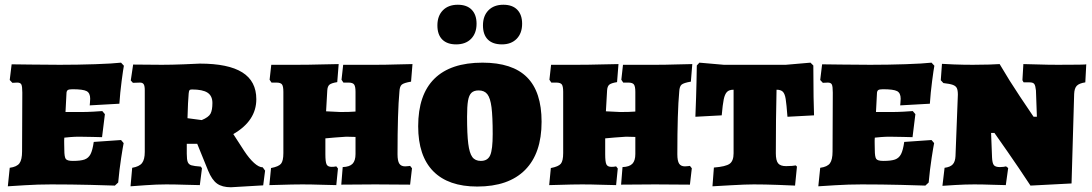

<svg xmlns="http://www.w3.org/2000/svg" viewBox="-20 -777 4601 809"><path d="M21 -70Q51 -74 62 -89Q73 -104 73 -139L74 -387Q74 -413 70 -421Q66 -429 53 -429L32 -428L21 -440L29 -506Q50 -506 108.5 -505Q167 -504 232 -504Q307 -504 381 -506.5Q455 -509 490 -513L502 -500Q499 -485 492.5 -435.5Q486 -386 483 -340L358 -333Q358 -336 359 -344Q360 -352 360 -361Q360 -385 345 -393Q330 -401 285 -401Q270 -401 265 -397Q260 -393 260 -382L256 -305H321Q346 -305 373 -306.5Q400 -308 411 -309L422 -296L410 -199Q400 -199 372 -200Q344 -201 313 -201Q296 -201 277 -199.5Q258 -198 251 -197Q250 -186 250.5 -170Q251 -154 251 -146Q251 -116 257 -107.5Q263 -99 287 -99Q320 -99 336.5 -105Q353 -111 361.5 -127.5Q370 -144 375 -179L490 -187L501 -174Q498 -160 490.5 -111.5Q483 -63 478 -8L464 5Q441 4 360.5 2Q280 0 196 0Q140 0 84.5 3.5Q29 7 13 8Z M857 -58 811 -171H767V-129Q767 -105 771 -94.5Q775 -84 786.5 -80.5Q798 -77 826 -75L831 -68L822 3Q805 3 761 1.5Q717 0 680 0Q640 0 592 3.5Q544 7 530 8L537 -70Q567 -75 578.5 -90Q590 -105 590 -137V-397Q590 -415 585.5 -422Q581 -429 570 -429L540 -428L531 -438L541 -505L662 -504Q704 -504 753.5 -506Q803 -508 822 -509Q942 -509 1001 -472Q1060 -435 1060 -359Q1060 -268 963 -212L1009 -141Q1030 -109 1050.5 -90.5Q1071 -72 1087 -72L1097 -58L1089 4L953 12Q916 12 894.5 -3.5Q873 -19 857 -58ZM875 -343Q875 -373 854.5 -386.5Q834 -400 789 -400Q781 -400 778.5 -397Q776 -394 775 -383Q772 -352 770 -279L830 -271Q859 -283 867 -298Q875 -313 875 -343Z M1122 -69Q1154 -75 1164 -87Q1174 -99 1174 -132V-390Q1174 -414 1168 -421.5Q1162 -429 1145 -429H1124L1116 -441L1123 -504H1232Q1281 -504 1334 -505.5Q1387 -507 1407 -507L1401 -431Q1376 -427 1368 -420Q1360 -413 1359 -396L1354 -308L1415 -305Q1454 -305 1478 -307V-390Q1478 -413 1472 -421Q1466 -429 1449 -429H1427L1419 -441L1426 -504H1566Q1605 -504 1652 -505.5Q1699 -507 1718 -507L1712 -433Q1682 -428 1673 -420.5Q1664 -413 1663 -391Q1655 -306 1655 -127Q1655 -99 1662.5 -87.5Q1670 -76 1687 -76Q1695 -76 1700.5 -77Q1706 -78 1708 -78L1716 -68L1708 1L1561 0L1418 1L1424 -73Q1453 -74 1465.5 -87Q1478 -100 1478 -128V-200L1439 -201Q1418 -200 1390 -197.5Q1362 -195 1351 -194V-127Q1351 -95 1356 -84.5Q1361 -74 1377 -74Q1386 -74 1391 -75Q1396 -76 1397 -76L1404 -67L1397 3Q1380 3 1335.5 1.5Q1291 0 1254 0Q1214 0 1154 2L1115 3Z M1742 -245Q1742 -378 1810.5 -445.5Q1879 -513 2013 -513Q2139 -513 2200.5 -451.5Q2262 -390 2262 -264Q2262 -131 2192.5 -61Q2123 9 1991 9Q1869 9 1805.5 -55.5Q1742 -120 1742 -245ZM2056 -212Q2056 -286 2051 -325Q2046 -364 2033.5 -380Q2021 -396 1997 -396Q1977 -396 1966.5 -386Q1956 -376 1952 -352.5Q1948 -329 1948 -285Q1948 -211 1953 -171.5Q1958 -132 1970 -115.5Q1982 -99 2006 -99Q2035 -99 2045.5 -123Q2056 -147 2056 -212ZM1823 -670Q1823 -710 1846 -733.5Q1869 -757 1909 -757Q1947 -757 1967.5 -736Q1988 -715 1988 -677Q1988 -637 1965 -613.5Q1942 -590 1902 -590Q1864 -590 1843.5 -610.5Q1823 -631 1823 -670ZM2015 -670Q2015 -710 2038 -733.5Q2061 -757 2101 -757Q2139 -757 2159.5 -736Q2180 -715 2180 -677Q2180 -637 2157 -613.5Q2134 -590 2095 -590Q2056 -590 2035.5 -610.5Q2015 -631 2015 -670Z M2301 -69Q2333 -75 2343 -87Q2353 -99 2353 -132V-390Q2353 -414 2347 -421.5Q2341 -429 2324 -429H2303L2295 -441L2302 -504H2411Q2460 -504 2513 -505.5Q2566 -507 2586 -507L2580 -431Q2555 -427 2547 -420Q2539 -413 2538 -396L2533 -308L2594 -305Q2633 -305 2657 -307V-390Q2657 -413 2651 -421Q2645 -429 2628 -429H2606L2598 -441L2605 -504H2745Q2784 -504 2831 -505.5Q2878 -507 2897 -507L2891 -433Q2861 -428 2852 -420.5Q2843 -413 2842 -391Q2834 -306 2834 -127Q2834 -99 2841.5 -87.5Q2849 -76 2866 -76Q2874 -76 2879.5 -77Q2885 -78 2887 -78L2895 -68L2887 1L2740 0L2597 1L2603 -73Q2632 -74 2644.5 -87Q2657 -100 2657 -128V-200L2618 -201Q2597 -200 2569 -197.5Q2541 -195 2530 -194V-127Q2530 -95 2535 -84.5Q2540 -74 2556 -74Q2565 -74 2570 -75Q2575 -76 2576 -76L2583 -67L2576 3Q2559 3 2514.5 1.5Q2470 0 2433 0Q2393 0 2333 2L2294 3Z M2988 -71Q3038 -75 3054.5 -87Q3071 -99 3071 -131V-399Q3052 -399 3043 -389.5Q3034 -380 3029.5 -358.5Q3025 -337 3021 -291L2910 -285Q2911 -306 2913 -367Q2915 -428 2916 -501L2927 -513L3030 -504H3291L3395 -513L3407 -501Q3407 -428 3408 -369Q3409 -310 3410 -291L3298 -285Q3294 -338 3290.5 -360Q3287 -382 3278.5 -390.5Q3270 -399 3252 -399Q3249 -279 3249 -131Q3249 -101 3258.5 -89Q3268 -77 3292 -77Q3306 -77 3317.5 -78Q3329 -79 3333 -80L3338 -75L3330 5Q3310 4 3256.5 2Q3203 0 3156 0Q3122 0 3061.5 3.5Q3001 7 2982 8Z M3436 -70Q3466 -74 3477 -89Q3488 -104 3488 -139L3489 -387Q3489 -413 3485 -421Q3481 -429 3468 -429L3447 -428L3436 -440L3444 -506Q3465 -506 3523.5 -505Q3582 -504 3647 -504Q3722 -504 3796 -506.5Q3870 -509 3905 -513L3917 -500Q3914 -485 3907.5 -435.5Q3901 -386 3898 -340L3773 -333Q3773 -336 3774 -344Q3775 -352 3775 -361Q3775 -385 3760 -393Q3745 -401 3700 -401Q3685 -401 3680 -397Q3675 -393 3675 -382L3671 -305H3736Q3761 -305 3788 -306.5Q3815 -308 3826 -309L3837 -296L3825 -199Q3815 -199 3787 -200Q3759 -201 3728 -201Q3711 -201 3692 -199.5Q3673 -198 3666 -197Q3665 -186 3665.5 -170Q3666 -154 3666 -146Q3666 -116 3672 -107.5Q3678 -99 3702 -99Q3735 -99 3751.5 -105Q3768 -111 3776.5 -127.5Q3785 -144 3790 -179L3905 -187L3916 -174Q3913 -160 3905.5 -111.5Q3898 -63 3893 -8L3879 5Q3856 4 3775.5 2Q3695 0 3611 0Q3555 0 3499.5 3.5Q3444 7 3428 8Z M4345 -396Q4343 -416 4338 -423Q4333 -430 4318 -430H4293L4288 -439L4292 -507Q4308 -507 4351 -505.5Q4394 -504 4437 -504Q4557 -504 4557 -506L4553 -430Q4527 -426 4517 -415.5Q4507 -405 4506 -381L4495 -4L4322 5Q4270 -74 4226 -137Q4182 -200 4170 -217H4156L4160 -114Q4161 -90 4167.5 -81.5Q4174 -73 4193 -73Q4201 -73 4208.5 -74Q4216 -75 4219 -76L4228 -69L4218 3Q4202 3 4161.5 1.5Q4121 0 4085 0Q4048 0 4005.5 2.5Q3963 5 3951 6L3960 -70Q3984 -73 3994.5 -84.5Q4005 -96 4006 -119L4016 -378Q4016 -397 4011.5 -406Q4007 -415 3994.5 -419.5Q3982 -424 3955 -427L3944 -439L3949 -508Q3960 -507 3999 -505.5Q4038 -504 4079 -504Q4116 -504 4148.5 -505Q4181 -506 4192 -507Q4233 -437 4277.5 -370.5Q4322 -304 4335 -285H4349Z"/></svg>

Font: Alegreya SC Black
Style: Regular
Weight: 900
Designer: Juan Pablo del Peral
Foundry: Huerta Tipografica
Version: Version 2.007; ttfautohint (v1.6)